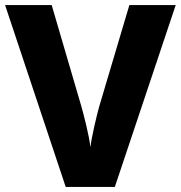

<svg xmlns="http://www.w3.org/2000/svg" viewBox="-20 -734 710 754"><path d="M670 -714H488L370 -317C361 -286 340 -198 335 -156C331 -198 308 -287 299 -318L183 -714H0L238 0H431Z"/></svg>

Font: Noto Sans Arabic ExtBd
Style: Regular
Weight: 800
Designer: Monotype Design Team, Nadine Chahine, Nizar Qandah and Khaled Hosny
Foundry: Monotype Imaging Inc.
Version: Version 2.012